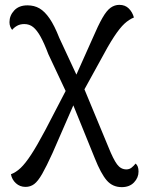

<svg xmlns="http://www.w3.org/2000/svg" viewBox="-20 -543 590 790"><path d="M481 227Q443 227 419 199Q395 171 370 108L273 -131L257 -154L179 -320Q162 -365 147 -392Q132 -419 116.5 -431.5Q101 -444 80 -444Q63 -444 50.5 -437Q38 -430 30 -420Q25 -426 22 -434Q19 -442 19 -452Q19 -479 38.5 -500Q58 -521 93 -521Q121 -521 142.5 -508.5Q164 -496 184 -467Q204 -438 224 -387L305 -213L321 -191L426 62Q446 112 461.5 133Q477 154 500 154Q512 154 521 147Q530 140 538 130Q544 135 547 143Q550 151 550 163Q550 188 531.5 207.5Q513 227 481 227ZM85 226Q62 226 45.5 211Q29 196 25 174Q46 166 65 148Q84 130 108 93.5Q132 57 166 -7L269 -205L295 -140L196 87Q171 142 153.5 172.5Q136 203 120.5 214.5Q105 226 85 226ZM314 -151 280 -204 360 -383Q384 -439 401.5 -469.5Q419 -500 435.5 -511.5Q452 -523 471 -523Q495 -523 510 -508Q525 -493 531 -471Q511 -463 492 -445.5Q473 -428 449 -391.5Q425 -355 390 -289Z"/></svg>

Font: Arima Thin Medium
Style: Regular
Weight: 500
Version: Version 1.100